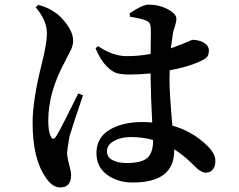

<svg xmlns="http://www.w3.org/2000/svg" viewBox="-20 -780 1040 837"><path d="M321.3 -373 341.8 -364.3Q304.7 -255.9 283.2 -186.5Q272.5 -125 272.5 -114.3Q272.5 -95.7 281.2 -63.5Q290 -31.2 290 -16.6Q290 37.1 242.2 37.1Q208 37.1 179.7 -5.9Q122.1 -86.9 122.1 -245.1Q122.1 -344.7 163.1 -505.9Q184.6 -591.8 184.6 -633.8Q184.6 -691.4 135.7 -748L146.5 -758.8Q188.5 -748 218.8 -726.6Q245.1 -710 272 -672.9Q298.8 -635.7 298.8 -601.6Q298.8 -591.8 295.9 -581.1Q293 -570.3 289.6 -563.5Q286.1 -556.6 276.9 -539.1Q267.6 -521.5 262.7 -510.7Q190.4 -377.9 190.4 -253.9Q190.4 -206.1 201.2 -186.5Q203.1 -179.7 207 -176.8Q210.9 -173.8 215.8 -176.3Q220.7 -178.7 224.6 -185.5Q238.3 -206.1 277.3 -284.7Q316.4 -363.3 321.3 -373ZM647.5 -168.9V-169.9Q602.5 -182.6 548.8 -182.6Q507.8 -182.6 477.1 -165.5Q446.3 -148.4 446.3 -120.1Q446.3 -94.7 470.7 -82Q495.1 -69.3 531.2 -69.3Q598.6 -69.3 623 -92.3Q647.5 -115.2 647.5 -168.9ZM546.9 -707 544.9 -721.7Q600.6 -759.8 627.9 -759.8Q673.8 -759.8 711.4 -739.7Q749 -719.7 749 -698.2Q749 -685.5 742.7 -666.5Q736.3 -647.5 733.4 -632.8L730.5 -609.4Q726.6 -585.9 724.6 -569.3Q752 -579.1 775.4 -588.4Q798.8 -597.7 808.1 -602.1Q817.4 -606.4 819.3 -606.4Q846.7 -606.4 868.7 -593.8Q890.6 -581.1 890.6 -559.6Q890.6 -538.1 879.4 -528.3Q868.2 -518.6 832 -503.9Q785.2 -485.4 719.7 -473.6Q718.8 -460.9 718.8 -434.6Q718.8 -375 731.4 -232.4Q820.3 -208 886.7 -141.6Q918.9 -109.4 918.9 -78.1Q918.9 -54.7 907.7 -41Q896.5 -27.3 877 -27.3Q866.2 -27.3 855 -34.2Q843.8 -41 837.9 -46.4Q832 -51.8 810.5 -73.2Q770.5 -110.4 739.3 -128.9V-123Q739.3 15.6 558.6 15.6Q492.2 15.6 446.3 -18.6Q400.4 -52.7 400.4 -112.3Q400.4 -179.7 457 -213.9Q513.7 -248 600.6 -248Q616.2 -248 643.6 -246.1Q637.7 -353.5 636.7 -436.5V-460Q585.9 -455.1 548.8 -455.1Q512.7 -455.1 491.2 -460.4Q469.7 -465.8 443.8 -492.2Q418 -518.6 396.5 -569.3L407.2 -579.1Q471.7 -535.2 533.2 -535.2Q585 -535.2 636.7 -544.9L637.7 -640.6Q637.7 -668.9 632.8 -677.7Q627.9 -686.5 614.3 -691.4Q595.7 -699.2 546.9 -707Z"/></svg>

Font: GenRyuMin TW TTF Bold
Style: Regular
Weight: 700
Version: Version 1.300